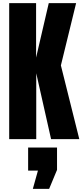

<svg xmlns="http://www.w3.org/2000/svg" viewBox="-20 -879 521 1213"><path d="M38.1 0V-859.4H208V-515.1L288.1 -859.4H460.9L364.7 -465.8L481 0H302.7L209 -416V0ZM187.5 314 219.7 198.7H157.7V53.2H340.3V194.3L290.5 314Z"/></svg>

Font: Anton SC
Style: Regular
Weight: 400
Designer: Vernon Adams
Foundry: Vernon Adams
Version: Version 2.116; ttfautohint (v1.8.4.7-5d5b)